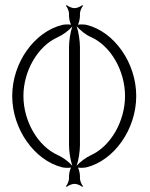

<svg xmlns="http://www.w3.org/2000/svg" viewBox="-20 -652 589 754"><path d="M281 -1C289 -24 294 -59 294 -82V-467C294 -490 289 -526 281 -549C295 -533 317 -515 338 -506C416 -471 471 -373 471 -275C471 -177 416 -79 338 -43C318 -34 295 -17 281 -1ZM28 -275C28 -144 116 -22 224 5C232 7 249 8 259 6C254 15 251 31 251 40V49C251 59 244 74 239 79L242 82C247 77 262 70 273 70C283 70 298 77 303 82L306 79C301 74 294 59 294 49V40C294 31 291 15 286 6C295 8 311 7 320 5C428 -22 515 -144 515 -275C515 -405 429 -527 321 -554C313 -556 296 -557 286 -555C291 -564 294 -581 294 -590V-599C294 -609 301 -624 306 -629L303 -632C298 -627 283 -620 273 -620C262 -620 247 -627 242 -632L239 -629C244 -624 251 -609 251 -599V-590C251 -581 254 -564 259 -555C249 -557 232 -556 224 -554C115 -527 28 -406 28 -275ZM72 -275C72 -373 128 -471 207 -506C227 -515 250 -532 264 -548C256 -525 251 -490 251 -467V-82C251 -59 256 -24 264 -1C250 -17 227 -34 207 -43C128 -78 72 -177 72 -275Z"/></svg>

Font: Armata Saber
Style: Rg
Weight: 400
Designer: Jasper
Foundry: Cannot Into Space Fonts
Version: Version 0.970